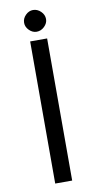

<svg xmlns="http://www.w3.org/2000/svg" viewBox="-93 -872 463 914"><g transform="rotate(-10 138.0 -415.0)"><path d="M97 -686H179V1H97ZM84 -778Q84 -799 100 -815Q116 -831 136 -831Q157 -831 173.5 -815Q190 -799 190 -778Q190 -758 173.5 -742Q157 -726 136 -726Q116 -726 100 -742Q84 -758 84 -778Z"/></g></svg>

Font: Bellota
Style: Bold
Weight: 700
Designer: Kemie Guaida
Foundry: Kemie Guaida
Version: Version 4.001